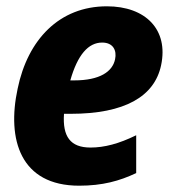

<svg xmlns="http://www.w3.org/2000/svg" viewBox="-20 -579 536 609"><path d="M231 10C305 10 359 -5 412 -30V-150C357 -123 311 -111 267 -111C203 -111 178 -146 183 -218H204C376 -218 470 -273 491 -372C515 -485 442 -559 319 -559C168 -559 68 -453 36 -298C1 -136 45 10 231 10ZM304 -444C339 -444 351 -419 345 -391C337 -352 297 -324 215 -324H203C226 -405 260 -444 304 -444Z"/></svg>

Font: Noto Sans SemiCondensed ExtraBold
Style: Italic
Weight: 800
Width: 4
Italic angle: -12°
Designer: Monotype Design Team
Foundry: Monotype Imaging Inc.
Version: Version 2.013